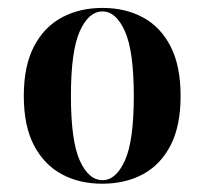

<svg xmlns="http://www.w3.org/2000/svg" viewBox="-20 -448 512 480"><path d="M235.5 11.3Q178.2 11.3 134.3 -12.5Q90.3 -36.3 64.9 -84.7Q39.5 -133.1 39.5 -208.1Q39.5 -283.1 64.9 -331.9Q90.3 -380.6 134.7 -404.4Q179 -428.2 236.3 -428.2Q293.5 -428.2 337.5 -404.4Q381.5 -380.6 406.5 -331.9Q431.5 -283.1 431.5 -208.1Q431.5 -133.1 406.5 -84.7Q381.5 -36.3 337.5 -12.5Q293.5 11.3 235.5 11.3ZM236.3 2.4Q270.2 2.4 292.3 -46.8Q314.5 -96 314.5 -208.1Q314.5 -320.2 292.3 -369.8Q270.2 -419.4 236.3 -419.4Q201.6 -419.4 179.4 -369.8Q157.3 -320.2 157.3 -208.1Q157.3 -96 179.4 -46.8Q201.6 2.4 236.3 2.4Z"/></svg>

Font: Playfair 144pt SemiCondensed
Style: Bold
Weight: 700
Width: 4
Designer: Claus Eggers Sørensen
Foundry: Claus Eggers Sørensen
Version: Version 2.203